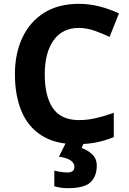

<svg xmlns="http://www.w3.org/2000/svg" viewBox="-20 -744 677 1004"><path d="M393 -598Q306 -598 260 -533Q214 -468 214 -355Q214 -241 256.5 -178.5Q299 -116 393 -116Q437 -116 480.5 -126Q524 -136 575 -154V-27Q528 -8 482 1Q436 10 379 10Q269 10 197.5 -35.5Q126 -81 92 -163.5Q58 -246 58 -356Q58 -464 97 -547Q136 -630 210.5 -677Q285 -724 393 -724Q446 -724 499.5 -710.5Q553 -697 602 -674L553 -551Q513 -570 472.5 -584Q432 -598 393 -598ZM486 122Q486 178 453.5 209Q421 240 335 240Q313 240 295.5 237Q278 234 264 230V148Q278 152 298.5 155Q319 158 334 158Q348 158 358.5 151.5Q369 145 369 128Q369 110 351 96Q333 82 288 75L326 0H420L407 30Q437 40 461.5 62.5Q486 85 486 122Z"/></svg>

Font: Noto Sans Adlam Unjoined
Style: Bold
Weight: 700
Version: Version 3.001